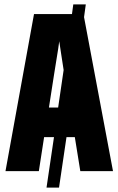

<svg xmlns="http://www.w3.org/2000/svg" viewBox="-20 -780 540 875"><path d="M5 0 135 -716H308L314 -760H371L363 -702L495 0H346L321 -155H283L249 75H192L226 -155H181L157 0ZM226 -438 203 -290H245L270 -461Q265 -493 259.5 -529Q254 -565 250 -592Q246 -560 238.5 -516Q231 -472 226 -438Z"/></svg>

Font: Noto Sans Mono ExtraCondensed Black
Style: Regular
Weight: 900
Width: 2
Designer: Monotype Design Team
Foundry: Monotype Imaging Inc.
Version: Version 2.014